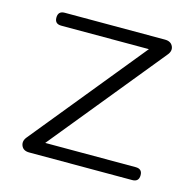

<svg xmlns="http://www.w3.org/2000/svg" viewBox="-79 -566 656 646"><g transform="rotate(15 249.0 -242.5)"><path d="M76 0Q55 0 48.5 -16Q42 -32 56 -48L402 -473L416 -440H70Q47 -440 47 -462Q47 -485 70 -485H419Q440 -485 447 -469.5Q454 -454 440 -438L93 -12L79 -45H435Q458 -45 458 -23Q458 0 435 0Z"/></g></svg>

Font: Nunito VF Beta Light
Style: Regular
Weight: 300
Designer: Vernon Adams
Foundry: newtypography
Version: Version 3.001